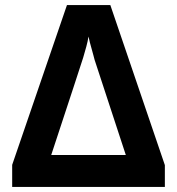

<svg xmlns="http://www.w3.org/2000/svg" viewBox="-20 -737 698 757"><path d="M28 -87V0H630V-86L415 -717H244ZM329 -593C330 -586 336 -562 348 -520L353 -501L476 -126H182C259 -359 301 -488 308 -510C317 -541 325 -567 329 -593Z"/></svg>

Font: Passageway
Style: Regular
Weight: 700
Foundry: Ascender Corporation
Version: Version 1.11